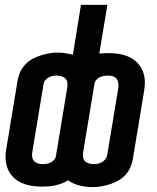

<svg xmlns="http://www.w3.org/2000/svg" viewBox="-20 -755 640 785"><path d="M358 10Q331 10 305 3.5Q279 -3 258 -18Q246 -10 232.5 -5Q219 0 205.5 3Q192 6 178.5 7Q165 8 151 8Q130 8 108.5 4.5Q87 1 68 -7.5Q49 -16 34.5 -30.5Q20 -45 12 -64Q4 -83 3 -104.5Q2 -126 6 -148L52 -426Q55 -444 62.5 -460.5Q70 -477 83 -491Q96 -505 112.5 -514Q129 -523 146.5 -528.5Q164 -534 181.5 -537Q199 -540 217 -540Q233 -540 248 -537.5Q263 -535 278 -531L311 -735H419L386 -536Q396 -537 405.5 -537.5Q415 -538 424 -538Q446 -538 467 -534.5Q488 -531 507 -522.5Q526 -514 540.5 -499.5Q555 -485 563 -466Q571 -447 572 -425.5Q573 -404 569 -382L523 -104Q520 -86 512.5 -69.5Q505 -53 492 -39Q479 -25 462.5 -16Q446 -7 428.5 -1.5Q411 4 393.5 7Q376 10 358 10ZM153 -84Q162 -84 171 -85.5Q180 -87 188 -91Q196 -95 202 -102.5Q208 -110 209 -119L255 -397Q257 -407 255.5 -417Q254 -427 248 -433.5Q242 -440 232.5 -443Q223 -446 213 -446Q204 -446 195.5 -444.5Q187 -443 179 -438.5Q171 -434 165 -427Q159 -420 158 -411L112 -133Q110 -123 111.5 -113.5Q113 -104 119 -97Q125 -90 134 -87Q143 -84 153 -84ZM362 -84Q371 -84 379.5 -85.5Q388 -87 396 -91.5Q404 -96 410 -103Q416 -110 418 -119L464 -397Q465 -407 463.5 -416.5Q462 -426 456.5 -433Q451 -440 441.5 -443Q432 -446 422 -446Q413 -446 404.5 -444.5Q396 -443 387.5 -439Q379 -435 373 -427.5Q367 -420 366 -411L320 -133Q318 -123 319.5 -113Q321 -103 327 -96.5Q333 -90 342.5 -87Q352 -84 362 -84Z"/></svg>

Font: Iosevka Curly SmBdExObl
Style: Regular
Weight: 600
Width: 7
Italic angle: -9°
Monospace: yes
Designer: Belleve Invis
Foundry: Belleve Invis
Version: Version 11.1.0; ttfautohint (v1.8.3)